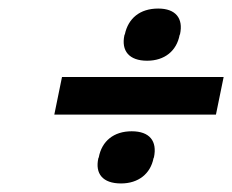

<svg xmlns="http://www.w3.org/2000/svg" viewBox="-20 -544 543 449"><path d="M125 -364 107 -276H485L503 -364ZM210 -174C202 -138 220 -115 263 -115C304 -115 332 -138 339 -174L340 -176C348 -214 330 -237 288 -237C246 -237 218 -214 211 -176ZM271 -462C263 -425 282 -402 324 -402C365 -402 393 -425 400 -462L401 -464C409 -501 391 -524 350 -524C307 -524 280 -501 272 -464Z"/></svg>

Font: LT Wave Text Medium Italic
Style: Regular
Weight: 500
Designer: Daniel Lyons
Version: Version 2.5 (Glyphs App)